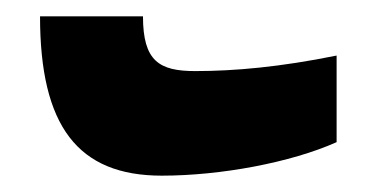

<svg xmlns="http://www.w3.org/2000/svg" viewBox="-20 -392 463 235"><path d="M178 -177C250 -177 336 -193 392 -218V-324C323 -310 267 -305 219 -305C175 -305 155 -317 155 -372H29C29 -238 75 -177 178 -177Z"/></svg>

Font: Noto Sans Armenian Extra
Style: Regular
Weight: 800
Designer: Monotype Design Team
Foundry: Monotype Imaging Inc.
Version: Version 1.901